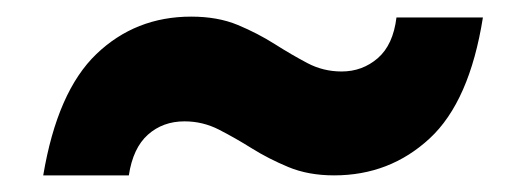

<svg xmlns="http://www.w3.org/2000/svg" viewBox="-20 -434 633 231"><path d="M382 -223Q351 -223 327 -233Q303 -243 283 -255.5Q263 -268 243.5 -278Q224 -288 202 -288Q176 -288 158 -272Q140 -256 135 -223H32Q49 -324 96 -369Q143 -414 210 -414Q242 -414 266 -404Q290 -394 310.5 -381Q331 -368 350 -358Q369 -348 391 -348Q416 -348 434.5 -364Q453 -380 457 -413H561Q545 -312 497 -267.5Q449 -223 382 -223Z"/></svg>

Font: Parkinsans Light SemiBold
Style: Regular
Weight: 600
Version: Version 1.000